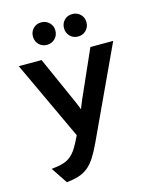

<svg xmlns="http://www.w3.org/2000/svg" viewBox="-133 -998 882 1098"><g transform="rotate(-15 308.0 -448.5)"><path d="M124 12 60 -84Q101 -88 128 -96Q155 -104 174.5 -120Q194 -136 211 -163.2Q228 -190.5 248 -233L30 -700H165L291 -417Q295.5 -406.5 300.5 -394.2Q305.5 -382 310 -370Q314.5 -382 319.2 -394Q324 -406 329 -418L454 -700H589L338 -161Q315.5 -113 294.8 -81.2Q274 -49.5 250 -30.5Q226 -11.5 195.8 -1.8Q165.5 8 124 12ZM218 -776Q189.5 -776 170.8 -795.2Q152 -814.5 152 -843Q152 -871 170.8 -890Q189.5 -909 218 -909Q246.5 -909 265.8 -890Q285 -871 285 -843Q285 -814.5 265.8 -795.2Q246.5 -776 218 -776ZM402 -776Q373.5 -776 354.8 -795.2Q336 -814.5 336 -843Q336 -871 354.8 -890Q373.5 -909 402 -909Q430.5 -909 449.8 -890Q469 -871 469 -843Q469 -814.5 449.8 -795.2Q430.5 -776 402 -776Z"/></g></svg>

Font: Overpass Mono Light
Style: Regular
Weight: 300
Monospace: yes
Designer: Delve Withrington, Dave Bailey
Foundry: Delve Fonts LLC
Version: Version 4.000